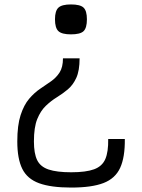

<svg xmlns="http://www.w3.org/2000/svg" viewBox="-20 -650 640 866"><path d="M301 196Q210 196 156.5 176.5Q103 157 80.5 111.5Q58 66 58 -12Q58 -85 73 -131Q88 -177 111.5 -204.5Q135 -232 161 -249.5Q187 -267 210.5 -283.5Q234 -300 249 -323.5Q264 -347 264 -387H339Q339 -331 324 -298.5Q309 -266 285.5 -246.5Q262 -227 236 -211Q210 -195 186.5 -172.5Q163 -150 148 -113Q133 -76 133 -12Q133 42 147.5 72Q162 102 199 114.5Q236 127 301 127Q368 127 404.5 113.5Q441 100 455 67.5Q469 35 468 -23H543Q544 59 522 107Q500 155 447 175.5Q394 196 301 196ZM300 -495Q259 -495 243.5 -509.5Q228 -524 228 -563Q228 -601 243.5 -615.5Q259 -630 300 -630Q342 -630 357 -615.5Q372 -601 372 -563Q372 -524 357 -509.5Q342 -495 300 -495Z"/></svg>

Font: Victor Mono
Style: Regular
Weight: 400
Monospace: yes
Designer: Rune Bjørnerås
Version: Version 1.561;gftools[0.9.30]